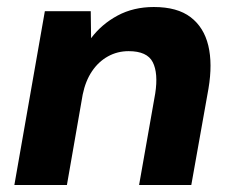

<svg xmlns="http://www.w3.org/2000/svg" viewBox="-20 -528 667 548"><path d="M21 0 108 -496H239L240 -419Q270 -459 315.5 -483.5Q361 -508 419 -508Q486 -508 524 -479Q562 -450 574.5 -398Q587 -346 575 -275L526 0H377L423 -261Q432 -319 416 -350.5Q400 -382 347 -382Q315 -382 288 -367Q261 -352 242.5 -324.5Q224 -297 216 -258L171 0Z"/></svg>

Font: DM Sans 24pt Black
Style: Italic
Weight: 900
Italic angle: -10°
Designer: Colophon Foundry, Jonny Pinhorn
Foundry: Colophon Foundry
Version: Version 4.004;gftools[0.9.30]